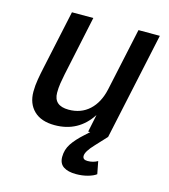

<svg xmlns="http://www.w3.org/2000/svg" viewBox="-111 -620 809 920"><g transform="rotate(15 293.5 -160.0)"><path d="M191 12Q124 12 88 -23Q52 -58 52 -117Q52 -147 57.5 -179Q63 -211 69 -238L132 -532H238L175 -235Q170 -211 166.5 -188.5Q163 -166 163 -142Q163 -77 237 -77Q298 -77 339 -114.5Q380 -152 395 -220L462 -532H568L454 0H355L373 -87Q309 12 191 12ZM351 212Q311 212 288.5 197Q266 182 266 149Q266 113 285.5 83.5Q305 54 342 21L387 -20L454 0L402 56Q364 96 364 118Q364 137 388 137Q416 137 438 124L450 186Q436 197 409 204.5Q382 212 351 212Z"/></g></svg>

Font: Geist Medium
Style: Italic
Weight: 500
Italic angle: -12°
Designer: Basement.studio, Andrés Briganti, Mateo Zaragoza
Foundry: Basement.studio, Vercel, Andrés Briganti, Guido Ferreyra, Mateo Zaragoza
Version: Version 1.500; ttfautohint (v1.8.4.7-5d5b)